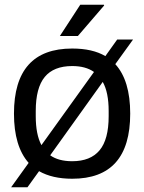

<svg xmlns="http://www.w3.org/2000/svg" viewBox="-20 -743 610 811"><path d="M233 -591 319 -723H419L420 -720L309 -591ZM27 48 101 -55Q39 -125 39 -263Q39 -538 285 -538Q371 -538 425 -506L475 -576H542L467 -472Q530 -403 530 -263Q530 12 285 12Q201 12 145 -20L96 48ZM131 -252Q131 -175 155 -130L377 -439Q342 -464 285 -464Q207 -464 169 -418Q131 -372 131 -274ZM285 -62Q362 -62 400.5 -108Q439 -154 439 -252V-274Q439 -353 414 -397L192 -87Q227 -62 285 -62Z"/></svg>

Font: Archivo
Style: Regular
Weight: 400
Designer: Hector Gatti
Foundry: Omnibus-Type
Version: Version 2.001